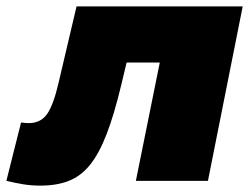

<svg xmlns="http://www.w3.org/2000/svg" viewBox="-65 -567 781 602"><path d="M-45 0 1 -183Q9 -182 13.5 -181.5Q18 -181 25 -181Q63 -181 83 -210Q103 -239 119 -309L175 -547H696L587 0H361L436 -371H332L315 -300Q293 -208 269.5 -147Q246 -86 217.5 -50.5Q189 -15 151 0Q113 15 62 15Q34 15 9 11Q-16 7 -45 0Z"/></svg>

Font: Montserrat Black
Style: Italic
Weight: 900
Italic angle: -11.3°
Designer: Julieta Ulanovsky
Foundry: Julieta Ulanovsky
Version: Version 9.000; ttfautohint (v1.8.4.7-5d5b)